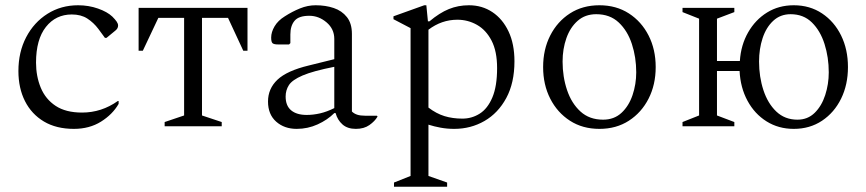

<svg xmlns="http://www.w3.org/2000/svg" viewBox="-20 -480 3294 730"><path d="M261 10Q194 10 147 -18Q100 -46 75 -95.5Q50 -145 50 -210Q50 -282 79.5 -338.5Q109 -395 160.5 -427.5Q212 -460 277 -460Q317 -460 352.5 -447.5Q388 -435 407 -417Q418 -406 423.5 -398Q429 -390 429 -383Q429 -372 419 -364L385 -336H379L354 -370Q336 -394 312 -409.5Q288 -425 253 -425Q192 -425 154.5 -377.5Q117 -330 117 -242Q117 -190 135 -146.5Q153 -103 191.5 -77.5Q230 -52 292 -52Q366 -52 428 -96H431V-85Q408 -45 364 -17.5Q320 10 261 10Z M507 -287V-450H921V-287H905L847 -412H748V-41L823 -16V0H606V-16L680 -41V-412H582L523 -287Z M1108 10Q1061 10 1030 -17.5Q999 -45 999 -94Q999 -143 1035 -177Q1071 -211 1154 -231L1251 -255V-332Q1251 -370 1221.5 -395Q1192 -420 1156 -420Q1116 -420 1100 -401Q1084 -382 1084 -349V-316L1079 -311H1037Q1022 -311 1016.5 -315.5Q1011 -320 1011 -337Q1011 -358 1024 -380Q1037 -402 1063 -418Q1091 -436 1120.5 -448Q1150 -460 1180 -460Q1218 -460 1249 -449.5Q1280 -439 1299 -415Q1318 -391 1318 -351V-56Q1326 -48 1338 -44Q1350 -40 1369 -40H1413L1415 -38V-36Q1405 -19 1384.5 -4.5Q1364 10 1333 10Q1301 10 1282 -7Q1263 -24 1256 -50H1251Q1225 -24 1187.5 -7Q1150 10 1108 10ZM1066 -113Q1066 -78 1087 -60.5Q1108 -43 1146 -43Q1171 -43 1197 -49Q1223 -55 1251 -69V-226Q1170 -210 1130.5 -193Q1091 -176 1078.5 -156.5Q1066 -137 1066 -113Z M1478 230V214L1541 189V-373L1476 -407V-418L1593 -460H1601L1607 -399H1613Q1651 -431 1686.5 -445.5Q1722 -460 1763 -460Q1813 -460 1852 -434Q1891 -408 1913.5 -360.5Q1936 -313 1936 -247Q1936 -165 1905 -107.5Q1874 -50 1822 -20Q1770 10 1707 10Q1680 10 1655.5 5.5Q1631 1 1609 -6V189L1680 214V230ZM1719 -405Q1659 -405 1609 -367V-71Q1639 -48 1670 -38.5Q1701 -29 1738 -29Q1774 -29 1804 -48Q1834 -67 1852 -109.5Q1870 -152 1870 -221Q1870 -285 1849 -325.5Q1828 -366 1793.5 -385.5Q1759 -405 1719 -405Z M2259 10Q2195 10 2147 -21Q2099 -52 2072 -105Q2045 -158 2045 -225Q2045 -292 2072 -345Q2099 -398 2147 -429Q2195 -460 2259 -460Q2323 -460 2371 -429Q2419 -398 2446 -345Q2473 -292 2473 -225Q2473 -158 2446 -105Q2419 -52 2371 -21Q2323 10 2259 10ZM2273 -25Q2315 -25 2343 -51Q2371 -77 2385 -118.5Q2399 -160 2399 -205Q2399 -262 2382.5 -312.5Q2366 -363 2332.5 -394.5Q2299 -426 2247 -426Q2205 -426 2176.5 -401Q2148 -376 2133.5 -335Q2119 -294 2119 -246Q2119 -188 2136 -137.5Q2153 -87 2187 -56Q2221 -25 2273 -25Z M2638 -409 2575 -434V-450H2772V-434L2706 -409V-248H2793Q2797 -309 2824.5 -357Q2852 -405 2896.5 -432.5Q2941 -460 2998 -460Q3059 -460 3105.5 -429Q3152 -398 3178 -345Q3204 -292 3204 -225Q3204 -158 3178 -105Q3152 -52 3105.5 -21Q3059 10 2998 10Q2940 10 2894.5 -18.5Q2849 -47 2822 -97Q2795 -147 2792 -210H2706V-41L2772 -16V0H2575V-16L2638 -41ZM3012 -25Q3051 -25 3077.5 -51Q3104 -77 3117.5 -118.5Q3131 -160 3131 -205Q3131 -262 3115 -312.5Q3099 -363 3067 -394.5Q3035 -426 2986 -426Q2947 -426 2920 -401Q2893 -376 2879.5 -335Q2866 -294 2866 -246Q2866 -188 2882.5 -137.5Q2899 -87 2931.5 -56Q2964 -25 3012 -25Z"/></svg>

Font: Spectral Light
Style: Regular
Weight: 300
Designer: Jean-Baptiste Levee
Foundry: Production Type
Version: Version 2.001